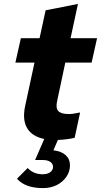

<svg xmlns="http://www.w3.org/2000/svg" viewBox="-20 -712 518 985"><path d="M201 253Q156 253 123 241.5Q90 230 67 205L122 150Q152 182 199 182Q223 182 237.5 171.5Q252 161 252 144Q252 128 238 118.5Q224 109 201 109H160L207 1Q144 -12 119 -55Q94 -98 109 -168L157 -391H59L87 -516H183L214 -659L380 -692L342 -516H478L450 -391H315L273 -193Q265 -158 279 -142.5Q293 -127 332 -127Q344 -127 355 -128.5Q366 -130 391 -135L363 -5Q347 -1 324 2Q301 5 277 6L254 59Q295 64 317 84Q339 104 339 136Q339 168 320.5 195Q302 222 271 237.5Q240 253 201 253Z"/></svg>

Font: Red Hat Text
Style: Italic
Weight: 300
Italic angle: -12°
Designer: Pentagram, MCKL
Foundry: Pentagram, MCKL
Version: Version 1.023